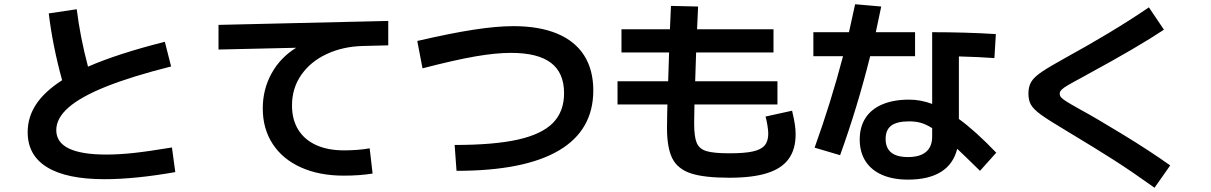

<svg xmlns="http://www.w3.org/2000/svg" viewBox="-20 -801 5665 898"><path d="M109.4 -182.6Q109.4 -253.4 148.9 -313.2Q188.5 -373 270.5 -425.8Q226.1 -587.4 208 -738.3L338.9 -757.8Q355 -627.4 391.6 -489.3Q533.2 -550.8 751 -605.5L780.3 -490.2Q594.7 -443.4 476.3 -396Q357.9 -348.6 300.5 -298.3Q243.2 -248 243.2 -192.4Q243.2 -78.1 477.5 -78.1Q535.2 -78.1 604 -85.4Q672.9 -92.8 784.2 -111.3L799.8 3.9Q611.3 37.1 468.8 37.1Q292 37.1 200.7 -18.6Q109.4 -74.2 109.4 -182.6Z M1209 -293.9Q1209 -383.3 1250.2 -457.8Q1291.5 -532.2 1365.2 -577.6L1002 -569.3V-684.6L1795.9 -703.1V-588.9L1676.8 -585.9Q1583.5 -583.5 1508.1 -548.3Q1432.6 -513.2 1389.2 -450.9Q1345.7 -388.7 1345.7 -307.6Q1345.7 -241.7 1374.8 -194.6Q1403.8 -147.5 1458.5 -122.6Q1513.2 -97.7 1588.9 -97.7Q1617.7 -97.7 1650.9 -100.1Q1684.1 -102.5 1709 -107.4L1722.7 10.7Q1662.6 20.5 1587.9 20.5Q1473.1 20.5 1387.5 -18.1Q1301.8 -56.6 1255.4 -127.7Q1209 -198.7 1209 -293.9Z M2618.2 -365.2Q2618.2 -460.4 2556.9 -507.1Q2495.6 -553.7 2370.1 -553.7Q2298.3 -553.7 2202.6 -537.1Q2106.9 -520.5 1956.1 -481.4L1931.6 -609.4Q2085 -645 2193.8 -661.9Q2302.7 -678.7 2380.9 -678.7Q2501.5 -678.7 2585.2 -644Q2668.9 -609.4 2711.9 -542Q2754.9 -474.6 2754.9 -377.9Q2754.9 -191.9 2593.5 -96.9Q2432.1 -2 2115.2 -2L2106.4 -123Q2289.6 -123 2401.6 -147.9Q2513.7 -172.9 2565.9 -225.8Q2618.2 -278.8 2618.2 -365.2Z M3099.6 -203.1 3100.6 -274.4 3101.6 -312.5H2868.2V-420.9H3105L3109.4 -555.7H2886.7V-664.1H3113.3L3118.2 -773.4L3245.1 -770.5L3240.2 -664.1H3597.7V-555.7H3235.8L3231.4 -420.9H3616.2V-312.5H3228L3226.6 -224.6Q3226.6 -161.6 3238.5 -133.1Q3250.5 -104.5 3284.2 -94.2Q3317.9 -84 3391.6 -84Q3461.4 -84 3500.5 -92.5Q3539.6 -101.1 3556.4 -120.8Q3573.2 -140.6 3573.2 -175.8Q3573.2 -190.9 3569.3 -215.1Q3565.4 -239.3 3560.5 -255.9L3684.6 -283.2Q3693.8 -244.6 3697.5 -220.2Q3701.2 -195.8 3701.2 -172.9Q3701.2 -102.1 3668.2 -57.1Q3635.3 -12.2 3567.1 9Q3499 30.3 3391.6 30.3Q3273.4 30.3 3211.7 10Q3149.9 -10.3 3124.8 -59.6Q3099.6 -108.9 3099.6 -203.1Z M4001 -148.4Q4001 -207.5 4028.1 -249.3Q4055.2 -291 4107.2 -313Q4159.2 -335 4232.4 -335Q4286.1 -335 4339.8 -314.9V-650.4Q4498.5 -650.4 4637.7 -641.6L4630.9 -529.3Q4559.1 -534.7 4464.8 -537.1V-244.6Q4540.5 -189.9 4639.6 -86.9L4563.5 -2Q4497.1 -67.4 4457 -105Q4439 -33.2 4381.1 2.9Q4323.2 39.1 4226.6 39.1Q4156.2 39.1 4105.5 16.8Q4054.7 -5.4 4027.8 -47.6Q4001 -89.8 4001 -148.4ZM3922.9 -538.1H3784.2V-650.4H3950.7Q3968.8 -731 3979.5 -781.2L4101.6 -770.5Q4086.4 -695.8 4076.2 -650.4H4259.8V-538.1H4049.8Q3990.7 -300.8 3909.2 -75.2L3790 -110.4Q3866.7 -323.7 3922.9 -538.1ZM4226.6 -66.4Q4282.7 -66.4 4311.3 -90.8Q4339.8 -115.2 4339.8 -162.1V-201.7Q4311 -219.7 4286.6 -226.6Q4262.2 -233.4 4232.4 -233.4Q4175.3 -233.4 4148.7 -213.6Q4122.1 -193.8 4122.1 -151.4Q4122.1 -66.4 4226.6 -66.4Z M4983.4 -179.7 4965.8 -190.4Q4884.3 -238.8 4849.6 -263.9Q4814.9 -289.1 4802.5 -310.1Q4790 -331.1 4790 -363.3Q4790 -396.5 4803.5 -418.7Q4816.9 -440.9 4853 -465.3Q4889.2 -489.7 4969.7 -534.2Q5063.5 -585.4 5164.8 -646.2Q5266.1 -707 5353.5 -766.6L5423.8 -662.1Q5302.2 -581.1 5064.5 -452.1L5040 -438.5Q4995.1 -414.6 4974.4 -402.3Q4953.6 -390.1 4945.1 -381.3Q4936.5 -372.6 4936.5 -363.3Q4936.5 -353.5 4942.4 -346.2Q4948.2 -338.9 4966.6 -327.1Q4984.9 -315.4 5030.3 -290Q5101.6 -251.5 5229.7 -173.3Q5357.9 -95.2 5453.1 -27.3L5379.9 77.1Q5270.5 -1 5188.2 -53.5Q5106 -106 4983.4 -179.7Z"/></svg>

Font: Pretendard JP
Style: Bold
Weight: 700
Designer: Base glyphs from Inter by Rasmus Andersson; Hangeul glyphs from Noto Sans CJK(Source Han Sans) by Jang Soo-young and Kan
Foundry: Kil Hyung-jin
Version: Version 1.309